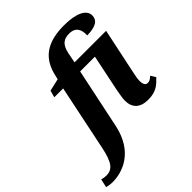

<svg xmlns="http://www.w3.org/2000/svg" viewBox="-396 -932 1334 1334"><g transform="rotate(-45 271.5 -265.0)"><path d="M-70 240C25 240 176 192 221 -21L314 -464H459L416 -256C399 -176 390 -126 390 -100C390 -31 430 10 510 10C593 10 625 -26 660 -62L637 -99C614 -79 607 -75 589 -75C567 -75 559 -97 559 -125C559 -148 566 -180 574 -218L641 -536H331L346 -613C362 -690 401 -704 446 -704C510 -704 528 -661 526 -606C616 -607 649 -635 649 -680C649 -735 582 -770 461 -770C306 -770 214 -714 178 -589L165 -536L74 -515L60 -464H147L48 13C22 143 -10 177 -70 177C-83 177 -101 174 -113 170L-127 232C-114 236 -88 240 -70 240Z"/></g></svg>

Font: Noto Serif SemiCondensed Extra
Style: Italic
Weight: 800
Width: 4
Italic angle: -12°
Designer: Monotype Design Team
Foundry: Monotype Imaging Inc.
Version: Version 1.901